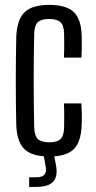

<svg xmlns="http://www.w3.org/2000/svg" viewBox="-20 -627 389 778"><path d="M239 -393.6Q239.9 -409.8 240.1 -427.4Q240.4 -445.1 240.1 -461.4Q239.9 -477.8 239.8 -489.6Q239.1 -524.3 225 -537.2Q211 -550.1 179.3 -550.1Q147.3 -550.1 133.4 -537.2Q119.5 -524.3 118.5 -489.6Q117.5 -437.4 117 -391.2Q116.5 -345 116.5 -300.6Q116.5 -256.1 117 -210.2Q117.5 -164.3 118.5 -112.3Q119.5 -76.5 133.7 -63.4Q147.9 -50.3 180.1 -50.3Q211.2 -50.3 225.1 -63.4Q239.1 -76.5 239.8 -112.3Q240 -131 240.2 -154.9Q240.4 -178.8 239 -208H309.9Q311.3 -186.7 311.6 -162.5Q311.9 -138.4 310.9 -118.7Q308.4 -51.5 278.4 -22.2Q248.5 7.2 180.1 7.2Q110.6 7.2 79.6 -22.2Q48.7 -51.5 46 -118.7Q45 -157.6 44.5 -203.8Q44 -249.9 44 -298.6Q44 -347.2 44.5 -393.9Q45 -440.5 46 -480.1Q49.4 -548.5 80 -577.8Q110.6 -607.2 179.3 -607.2Q248.4 -607.2 278.8 -578.2Q309.2 -549.3 310.9 -482.5Q311.5 -463.2 311.4 -439.1Q311.3 -415 309.9 -393.6ZM98.2 130.4V91.4H127Q150.5 91.4 159.8 80.9Q169.1 70.3 165.1 47.3L155.5 -4H198.1L207.7 47.3Q214.3 89.9 194.5 110.1Q174.8 130.4 127 130.4Z"/></svg>

Font: Big Shoulders Thin
Style: Regular
Weight: 100
Designer: Patric King
Foundry: XO Type Co
Version: Version 2.002